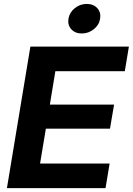

<svg xmlns="http://www.w3.org/2000/svg" viewBox="-20 -967 683 987"><path d="M15.6 0 136.2 -727.5H642.6L621.6 -601.1H264.6L236.3 -429.2H566.4L545.4 -305.7H215.8L186 -126.5H543.5L522.5 0ZM400.4 -794.9Q366.2 -794.9 346.4 -816.9Q326.7 -838.9 332 -871.1Q337.4 -903.3 364.5 -925Q391.6 -946.8 425.8 -946.8Q460.4 -946.8 480.2 -925Q500 -903.3 494.6 -871.1Q489.7 -838.9 462.4 -816.9Q435.1 -794.9 400.4 -794.9Z"/></svg>

Font: Inter 24pt
Style: Bold Italic
Weight: 700
Italic angle: -9.3988°
Version: Version 4.001;git-66647c0bb